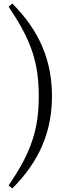

<svg xmlns="http://www.w3.org/2000/svg" viewBox="-20 -840 401 1075"><path d="M197 -302C197 -122 159 8 28 198L49 215C200 64 271 -102 271 -302C271 -502 200 -669 49 -820L28 -802C158 -613 197 -483 197 -302Z"/></svg>

Font: Source Han Serif
Style: Regular
Weight: 400
Designer: Ryoko NISHIZUKA 西塚涼子 (kana & ideographs); Frank Grießhammer (Latin, Greek & Cyrillic); Wenlong ZHANG 张文龙 (bopomofo); San
Foundry: Adobe Systems Incorporated
Version: Version 1.001;PS 1.001;hotconv 16.6.54;makeotf.lib2.5.65590